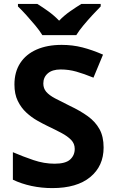

<svg xmlns="http://www.w3.org/2000/svg" viewBox="-20 -954 591 984"><path d="M511 -198Q511 -103 442.5 -46.5Q374 10 248 10Q193 10 141.5 -1Q90 -12 46 -33V-174Q97 -152 151.5 -133.5Q206 -115 260 -115Q316 -115 339.5 -136.5Q363 -158 363 -191Q363 -218 344.5 -237Q326 -256 295 -272.5Q264 -289 224 -308Q199 -320 170 -336.5Q141 -353 114.5 -377.5Q88 -402 71 -437Q54 -472 54 -521Q54 -585 83.5 -630.5Q113 -676 167.5 -700Q222 -724 296 -724Q352 -724 402.5 -711Q453 -698 508 -674L459 -556Q410 -576 371 -587Q332 -598 291 -598Q248 -598 225 -578Q202 -558 202 -526Q202 -501 217 -483.5Q232 -466 262 -450Q292 -434 337 -412Q392 -386 430.5 -358Q469 -330 490 -292Q511 -254 511 -198ZM197 -774Q183 -797 160.5 -824Q138 -851 114.5 -877Q91 -903 72 -921V-934H171Q197 -918 227 -896.5Q257 -875 283 -848Q309 -875 340 -896.5Q371 -918 397 -934H496V-921Q478 -903 454 -877Q430 -851 407.5 -824Q385 -797 371 -774Z"/></svg>

Font: Noto Sans NKo Unjoined
Style: Bold
Weight: 700
Designer: Monotype Design Team
Foundry: Monotype Imaging Inc.
Version: Version 2.004